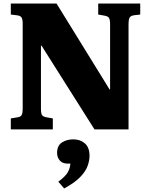

<svg xmlns="http://www.w3.org/2000/svg" viewBox="-20 -730 848 1083"><path d="M41 0V-62L77 -68Q95 -70 101.5 -80Q108 -90 108 -120V-596Q108 -622 101 -632Q94 -642 74 -644L41 -648V-710H299L599 -224L601 -226V-594Q601 -621 594 -630Q587 -639 568 -642L534 -648V-710H771V-648L736 -644Q717 -641 711 -630.5Q705 -620 705 -591V0H513L214 -473L211 -472V-116Q211 -88 218 -79.5Q225 -71 244 -68L278 -62V0ZM342 333 309 295Q350 264 362.5 241.5Q375 219 377 193H364Q332 193 317 175Q302 157 302 133Q302 91 329.5 73.5Q357 56 393 56Q433 56 459 79Q485 102 485 149Q485 176 474 206.5Q463 237 432 269Q401 301 342 333Z"/></svg>

Font: Literata 36pt ExtraBold
Style: Regular
Weight: 800
Designer: Latin by Veronika Burian and Jose Scaglione. Greek by Irene Vlachou. Cyrillic by Vera Evstafieva.
Foundry: TypeTogether
Version: Version 3.002